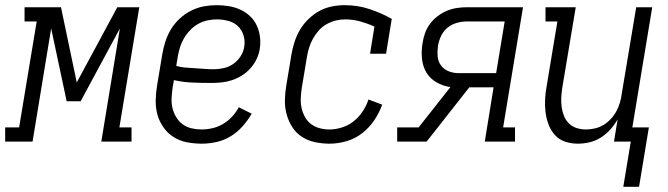

<svg xmlns="http://www.w3.org/2000/svg" viewBox="-65 -548 2585 743"><path d="M-45 0V-55H9L77 -465H30V-520H171L232 -229L389 -520H474L397 -55H444V0H327L399 -438L247 -156H193L133 -438L61 0Z M716 8Q686 8 658 2.5Q630 -3 607 -17.5Q584 -32 568 -54.5Q552 -77 544.5 -103.5Q537 -130 537.5 -159Q538 -188 543 -218L563 -338Q567 -362 575 -387Q583 -412 596.5 -434.5Q610 -457 630.5 -476Q651 -495 675 -507Q699 -519 724 -523.5Q749 -528 774 -528Q798 -528 821.5 -524Q845 -520 865.5 -510.5Q886 -501 902.5 -485.5Q919 -470 928.5 -449.5Q938 -429 941 -405.5Q944 -382 940 -358Q937 -338 927.5 -318.5Q918 -299 903.5 -283Q889 -267 870.5 -255.5Q852 -244 832 -237.5Q812 -231 792 -229Q772 -227 752 -227Q715 -227 679 -228.5Q643 -230 608 -238L603 -209Q600 -188 599 -168Q598 -148 602.5 -129.5Q607 -111 617 -94.5Q627 -78 642 -67Q657 -56 676 -51.5Q695 -47 715 -47Q736 -47 757.5 -52Q779 -57 798.5 -68.5Q818 -80 833.5 -97Q849 -114 859 -133L909 -108Q894 -82 873.5 -59Q853 -36 827.5 -20.5Q802 -5 773 1.5Q744 8 716 8ZM762 -280Q781 -280 801 -284.5Q821 -289 837.5 -300.5Q854 -312 865.5 -329.5Q877 -347 880 -366Q884 -389 877.5 -410.5Q871 -432 856 -446.5Q841 -461 819 -467Q797 -473 774 -473Q756 -473 737.5 -469Q719 -465 702 -455.5Q685 -446 671 -431.5Q657 -417 647 -400Q637 -383 631.5 -365Q626 -347 623 -329L617 -293Q634 -288 652.5 -286.5Q671 -285 689.5 -284Q708 -283 726 -281.5Q744 -280 762 -280Z M1210 8Q1181 8 1153.5 2Q1126 -4 1103.5 -18.5Q1081 -33 1066.5 -55.5Q1052 -78 1044.5 -104.5Q1037 -131 1037.5 -160Q1038 -189 1043 -218L1063 -338Q1067 -362 1075 -386.5Q1083 -411 1096 -433Q1109 -455 1128.5 -474Q1148 -493 1171 -505.5Q1194 -518 1219 -523Q1244 -528 1269 -528Q1319 -528 1364.5 -513Q1410 -498 1451 -475L1429 -340H1367L1384 -445Q1358 -457 1329.5 -465Q1301 -473 1270 -473Q1252 -473 1234 -468.5Q1216 -464 1199 -454.5Q1182 -445 1169 -430.5Q1156 -416 1146.5 -399Q1137 -382 1131.5 -364.5Q1126 -347 1123 -329L1103 -209Q1100 -189 1099 -169Q1098 -149 1102 -130.5Q1106 -112 1115 -95.5Q1124 -79 1138.5 -68Q1153 -57 1171.5 -52Q1190 -47 1210 -47Q1234 -47 1259 -55Q1284 -63 1304 -79Q1324 -95 1338.5 -117Q1353 -139 1361 -163L1414 -143Q1403 -112 1383.5 -83Q1364 -54 1336.5 -32.5Q1309 -11 1275.5 -1.5Q1242 8 1210 8Z M1472 0V-55H1555L1678 -211Q1649 -215 1624 -229.5Q1599 -244 1585 -267.5Q1571 -291 1568 -320.5Q1565 -350 1570 -380Q1573 -400 1579.5 -419Q1586 -438 1598.5 -455Q1611 -472 1628 -485Q1645 -498 1664 -506Q1683 -514 1702.5 -517Q1722 -520 1742 -520H1959L1882 -55H1928V0H1811L1845 -210H1751L1586 0ZM1855 -265 1888 -465H1742Q1723 -465 1703 -459.5Q1683 -454 1667 -441Q1651 -428 1642 -409Q1633 -390 1630 -371Q1627 -351 1628.5 -331Q1630 -311 1641 -295.5Q1652 -280 1670.5 -272.5Q1689 -265 1709 -265Z M2347 175 2376 0H2311L2325 -86Q2313 -65 2297 -47Q2281 -29 2260.5 -16Q2240 -3 2217 2.5Q2194 8 2171 8Q2145 8 2121.5 0Q2098 -8 2082 -26Q2066 -44 2057.5 -67Q2049 -90 2046 -115Q2043 -140 2044.5 -166Q2046 -192 2051 -218L2092 -465H2046V-520H2163L2111 -209Q2108 -190 2107 -171Q2106 -152 2108.5 -134Q2111 -116 2117.5 -99.5Q2124 -83 2136.5 -70.5Q2149 -58 2166.5 -52.5Q2184 -47 2202 -47Q2219 -47 2237 -51Q2255 -55 2270.5 -64.5Q2286 -74 2299 -88Q2312 -102 2320.5 -118Q2329 -134 2334 -151Q2339 -168 2341 -185L2397 -520H2459L2382 -55H2446L2408 175Z"/></svg>

Font: Iosevka Curly Slab Light
Style: Italic
Weight: 300
Italic angle: -9°
Monospace: yes
Designer: Belleve Invis
Foundry: Belleve Invis
Version: Version 22.1.2; ttfautohint (v1.8.4)